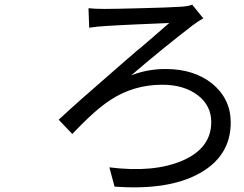

<svg xmlns="http://www.w3.org/2000/svg" viewBox="-20 -762 1040 818"><path d="M425 -724Q468 -724 580 -727Q701 -730 744 -733Q778 -734 799 -742L846 -684Q825 -671 823 -670L812 -662Q809 -660 806 -657.5Q803 -655 802 -655Q673 -556 539 -441Q608 -468 686 -468Q807 -468 885 -405Q963 -340 963 -240Q963 -97 829 -23Q697 50 468 33L446 -49Q636 -25 758 -78Q880 -131 880 -242Q880 -312 823 -356Q764 -401 671 -401Q550 -401 452 -337Q387 -296 288 -191L230 -252Q307 -324 485 -478Q514 -504 551 -535Q554 -538 558.5 -542Q563 -546 570 -551.5Q577 -557 582 -561L597 -574L611 -586Q676 -642 701 -664Q658 -662 560 -658Q531 -657 486.5 -654.5Q442 -652 428 -651Q393 -649 360 -644L357 -727Q384 -724 425 -724Z"/></svg>

Font: Source Han Sans Regular
Style: Regular
Weight: 400
Designer: Ryoko NISHIZUKA  (kana & ideographs); Paul D. Hunt (Latin, Greek & Cyrillic); Wenlong ZHANG  (bopomofo); Sandoll Communi
Foundry: Adobe Systems Incorporated
Version: Version 1.00 January 18, 2024, initial release